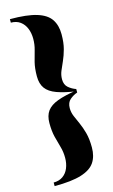

<svg xmlns="http://www.w3.org/2000/svg" viewBox="-139 -832 610 1033"><g transform="rotate(-15 166.0 -315.0)"><path d="M277.5 -312Q210.5 -322 169.2 -337Q128 -352 109.2 -377.8Q90.5 -403.5 90.5 -445Q90.5 -490 98.8 -522.8Q107 -555.5 115.5 -584.2Q124 -613 124 -646Q124 -677.5 113.5 -703.5Q103 -729.5 82 -745Q61 -760.5 30 -760.5V-780Q125.5 -780 179.2 -763.2Q233 -746.5 255.2 -713Q277.5 -679.5 277.5 -630Q277.5 -582.5 268.2 -548.5Q259 -514.5 247.2 -488.5Q235.5 -462.5 226.2 -440.5Q217 -418.5 217 -394.5Q217 -364 236 -348Q255 -332 277.5 -324.5ZM30 150V130Q61 130 82 115Q103 100 113.5 74.2Q124 48.5 124 17Q124 -16 115.5 -44.8Q107 -73.5 98.8 -106.5Q90.5 -139.5 90.5 -184.5Q90.5 -226 109.2 -251.5Q128 -277 169.2 -292.2Q210.5 -307.5 277.5 -317.5V-305Q255 -297.5 236 -281.2Q217 -265 217 -234Q217 -210.5 226.2 -188.5Q235.5 -166.5 247.2 -140.8Q259 -115 268.2 -81Q277.5 -47 277.5 1Q277.5 50.5 255.2 83.5Q233 116.5 179.2 133.2Q125.5 150 30 150Z"/></g></svg>

Font: Bodoni Moda 11pt
Style: Bold
Weight: 700
Designer: Owen Earl
Foundry: indestructible type
Version: Version 2.004